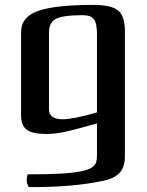

<svg xmlns="http://www.w3.org/2000/svg" viewBox="-20 -534 600 784"><path d="M98 230Q89 214 89 204Q89 189 93 178Q176 178 227 175Q278 172 311 165.5Q344 159 357 148.5Q370 138 373 127.5Q376 117 376 97V-30Q365 -27 332.5 -18Q300 -9 286.5 -5.5Q273 -2 249 3.5Q225 9 205.5 11Q186 13 167 13Q112 13 89 -4.5Q66 -22 66 -63V-403Q66 -465 136 -489.5Q206 -514 360 -514Q434 -514 462 -491.5Q490 -469 490 -406V105Q490 148 468.5 171.5Q447 195 402 204Q279 231 98 230ZM180 -399V-88Q180 -47 236 -47Q279 -47 376 -75V-394Q376 -439 363.5 -455.5Q351 -472 318 -472Q232 -472 205.5 -455.5Q179 -439 180 -399Z"/></svg>

Font: Federant
Style: Medium
Weight: 500
Designer: Cyreal (www.cyreal.org)
Foundry: Cyreal (www.cyreal.org)
Version: Version 1.010